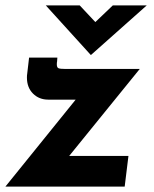

<svg xmlns="http://www.w3.org/2000/svg" viewBox="-29 -693 571 713"><path d="M228 -114H448L434 0H-9L252 -323H150Q116 -323 93.5 -345.5Q71 -368 71 -405Q71 -414 72 -419L79 -479H184L183 -465Q182 -461 182 -454Q182 -442 188.5 -439.5Q195 -437 213 -437H490ZM516 -673 309 -489H308L141 -673H267L325 -611L390 -673Z"/></svg>

Font: Josefin Sans
Style: Bold Italic
Weight: 700
Italic angle: -7°
Designer: Santiago Orozco
Foundry: Typemade
Version: Version 2.000